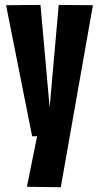

<svg xmlns="http://www.w3.org/2000/svg" viewBox="-20 -565 410 796"><path d="M91.6 209.4 133.8 0H113.2L5.2 -543.4L147.8 -544.6L185.8 -119.6L223.4 -544.6L365.2 -543.4L232 211.2Z"/></svg>

Font: Georama ExtraCondensed Thin
Style: Regular
Weight: 100
Width: 2
Designer: Jean-Baptiste Levee
Foundry: Production Type
Version: Version 1.001